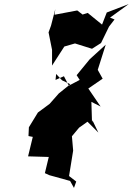

<svg xmlns="http://www.w3.org/2000/svg" viewBox="-20 -874 648 937"><path d="M250 -830 229 -749 217 -716 234 -631V-554L294 -647L346 -662L429 -636L473 -664L512 -744L539 -779L517 -788L608 -854L501 -813L478 -754L408 -811L383 -803L357 -823L246 -802ZM254 -513 283 -482 323 -463 267 -418 222 -367 165 -325 121 -253 119 -210 140 -206 117 -111 218 -108 199 -29 221 -19 322 9 341 43 352 12 317 -15 337 -139 331 -209 366 -251 407 -280 460 -227 431 -287 429 -277 426 -377 471 -354 411 -442 481 -490 457 -533 496 -656 418 -585 354 -507 369 -484 316 -456 292 -502 251 -484Z"/></svg>

Font: Hussar Lance
Style: ExBdObl
Weight: 700
Foundry: Cannot Into Space Fonts, PlusOne Fonts
Version: Version 2.270